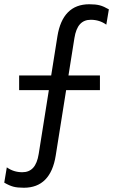

<svg xmlns="http://www.w3.org/2000/svg" viewBox="-36 -755 544 903"><path d="M384 -735Q414 -735 433 -730Q452 -725 476 -711L464 -639Q432 -662 391 -662Q359 -662 340 -641Q321 -620 314 -576L226 -23Q214 52 176.5 90Q139 128 76 128Q46 128 27 123Q8 118 -16 104L-4 32Q28 55 69 55Q101 55 120 34Q139 13 146 -31L234 -584Q246 -659 283.5 -697Q321 -735 384 -735ZM434 -400V-331H54V-400Z"/></svg>

Font: Work Sans
Style: Regular
Weight: 400
Designer: Wei Huang
Foundry: Wei Huang
Version: Version 2.006; ttfautohint (v1.8.1.43-b0c9)